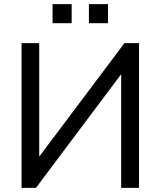

<svg xmlns="http://www.w3.org/2000/svg" viewBox="-20 -915 781 935"><path d="M85 0V-705H171V-123H149L586 -705H657V0H570V-583H592L155 0ZM413 -802V-895H506V-802ZM236 -802V-895H329V-802Z"/></svg>

Font: Nunito Sans 12pt Medium
Style: Regular
Weight: 500
Designer: Vernon Adams
Foundry: Vernon Adams
Version: Version 3.101;gftools[0.9.27]